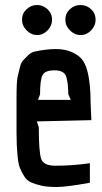

<svg xmlns="http://www.w3.org/2000/svg" viewBox="-20 -740 409 767"><path d="M201 -78Q269 -78 339 -88V-10Q246 7 207 7Q168 7 144.5 1.5Q121 -4 104 -11.5Q87 -19 76 -37Q65 -55 59 -70.5Q53 -86 50 -118Q46 -161 46 -209.5Q46 -258 46 -291V-343Q46 -414 50 -431.5Q54 -449 59 -469.5Q64 -490 72 -498.5Q80 -507 91.5 -518.5Q103 -530 118 -534Q165 -544 202 -544Q239 -544 265.5 -532.5Q292 -521 306.5 -504Q321 -487 329 -456Q342 -407 342 -328L345 -260L127 -255L135 -232Q135 -133 144.5 -105.5Q154 -78 201 -78ZM140 -363 132 -341H263L253 -363Q252 -418 242.5 -438.5Q233 -459 197 -459Q161 -459 150.5 -441Q140 -423 140 -363ZM128.5 -600Q105 -600 86.5 -618.5Q68 -637 68 -661.5Q68 -686 86 -703Q104 -720 128 -720Q152 -720 170 -703Q188 -686 188 -661.5Q188 -637 170 -618.5Q152 -600 128.5 -600ZM302 -600Q278 -600 259.5 -618.5Q241 -637 241 -661.5Q241 -686 259 -703Q277 -720 301.5 -720Q326 -720 344 -703Q362 -686 362 -661.5Q362 -637 344 -618.5Q326 -600 302 -600Z"/></svg>

Font: Economica
Style: Bold
Weight: 700
Designer: Vicente Lamonaca
Foundry: Vicente Lamonaca
Version: Version 1.100